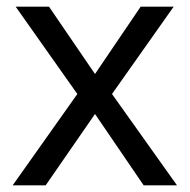

<svg xmlns="http://www.w3.org/2000/svg" viewBox="-20 -556 569 576"><path d="M212 -274 27 -536H127L265 -334L402 -536H501L316 -274L511 0H411L265 -214L117 0H18Z"/></svg>

Font: Noto Sans Avestan
Style: Regular
Weight: 400
Designer: Monotype Design Team
Foundry: Monotype Imaging Inc.
Version: Version 2.003; ttfautohint (v1.8.4.7-5d5b)